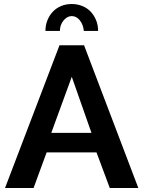

<svg xmlns="http://www.w3.org/2000/svg" viewBox="-20 -935 712 955"><path d="M276 -710H398L668 0H526L460 -177H212L147 0H5ZM435 -274 337 -553 235 -274ZM337 -855Q314 -855 296 -833Q278 -811 278 -781H206Q206 -810 216 -834.5Q226 -859 243 -877Q260 -895 284 -905Q308 -915 337 -915Q365 -915 389.5 -905Q414 -895 431 -877Q448 -859 458 -834.5Q468 -810 468 -781H397Q394 -813 377 -834Q360 -855 337 -855Z"/></svg>

Font: IngvarSans
Style: Bold
Weight: 700
Version: Version 3.000